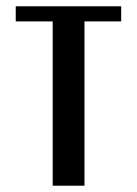

<svg xmlns="http://www.w3.org/2000/svg" viewBox="-20 -590 435 610"><path d="M365 -570V-522H248.4V0H147.4V-522H30V-570Z"/></svg>

Font: Facade Sud
Style: Regular
Weight: 100
Designer: Éléonore Fines
Foundry: Velvetyne Type Foundry
Version: Version 1.001;Glyphs 3.2 (3202)